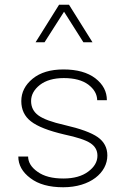

<svg xmlns="http://www.w3.org/2000/svg" viewBox="-20 -789 527 814"><path d="M249 -494.6C193.8 -494.6 150.4 -481.4 118.7 -455.6C86.4 -429.2 70.3 -397.5 70.3 -360.4C70.3 -324.2 84 -295.4 111.3 -274.4C138.7 -252.9 186 -234.4 252.9 -218.8C306.2 -207.5 343.3 -195.3 363.3 -182.1C383.3 -168.9 393.1 -151.4 393.1 -128.9C393.1 -103 379.9 -80.6 354 -61.5C328.1 -42 293 -32.2 248.5 -32.2C202.1 -32.2 166 -41.5 139.6 -60.5C112.8 -79.1 99.6 -100.6 99.1 -125.5H57.6C57.6 -89.8 74.7 -59.1 108.9 -33.7C142.6 -7.8 189 4.9 248 4.9C362.3 4.9 435.1 -56.6 435.1 -129.9C435.1 -162.6 421.4 -188.5 394.5 -207.5C367.2 -226.6 320.3 -243.7 254.4 -258.8C200.2 -271 163.1 -284.7 142.6 -299.8C122.1 -314.9 111.8 -335 111.8 -360.8C111.8 -386.7 124.5 -409.7 149.4 -429.2C174.3 -448.2 208 -458 250.5 -458C294.9 -458 329.6 -448.7 354.5 -430.2C379.4 -411.1 391.6 -389.2 392.1 -364.3H433.1C433.1 -400.9 417 -431.6 384.3 -457C351.6 -481.9 306.6 -494.6 249 -494.6ZM272.5 -769H230.5L130.9 -609.9H168.9L251.5 -739.3L333.5 -609.9H372.1Z"/></svg>

Font: Estedad ExtraLight
Style: Regular
Weight: 200
Designer: Amin Abedi
Version: Version 7.3